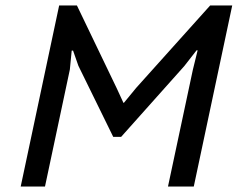

<svg xmlns="http://www.w3.org/2000/svg" viewBox="-20 -682 873 702"><path d="M685.1 -426.8 702.6 -498H698.7L653.8 -440.4L422.9 -181.6H394L266.6 -441.4L247.1 -497.1H242.2L235.4 -427.7L144.5 0H55.7L196.3 -662.1H261.2L407.2 -358.4L431.2 -306.2H433.1L478 -360.8L748.5 -662.1H829.1L688.5 0H594.2Z"/></svg>

Font: PT Astra Sans
Style: Italic
Weight: 400
Italic angle: -16°
Designer: A.Korolkova, I. Chaeva
Foundry: ParaType Ltd
Version: Version 1.001; ttfautohint (v1.6)